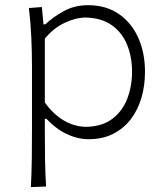

<svg xmlns="http://www.w3.org/2000/svg" viewBox="-20 -540 652 759"><path d="M320.8 -38.6Q274.4 -39.1 232.7 -63.5Q190.9 -87.9 157.2 -134.8V-387.2Q191.9 -429.2 235.4 -449.7Q278.8 -470.2 318.8 -470.7Q381.3 -469.2 421.9 -440.4Q462.4 -411.6 482.2 -363.5Q502 -315.4 502 -255.9Q502 -199.2 483.2 -150.1Q464.4 -101.1 424.6 -70.6Q384.8 -40 320.8 -38.6ZM102.1 199.7 162.1 197.3Q158.7 140.1 158 87.2Q157.2 34.2 157.2 -27.8V-70.3H163.6Q200.2 -30.8 243.7 -10.3Q287.1 10.3 330.1 10.3Q385.7 10.3 427.5 -11Q469.2 -32.2 497.3 -69.1Q525.4 -106 539.3 -154.1Q553.2 -202.1 553.2 -255.9Q553.2 -331.5 526.4 -391.1Q499.5 -450.7 449.2 -485.1Q398.9 -519.5 328.1 -519.5Q274.4 -519.5 231.7 -495.8Q189 -472.2 159.2 -443.8H151.9L145.5 -512.2L94.2 -508.3Q101.1 -450.7 103.8 -391.6Q106.4 -332.5 106.4 -277.3V-29.3Q106.4 33.7 105.7 88.1Q105 142.6 102.1 199.7Z"/></svg>

Font: Pinar-VF
Style: Regular
Weight: 300
Designer: Amin Abedi
Version: Version 3.0